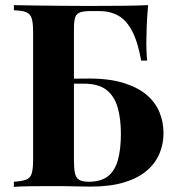

<svg xmlns="http://www.w3.org/2000/svg" viewBox="-20 -728 688 748"><path d="M557 -708Q553 -664 551.5 -623Q550 -582 550 -560Q550 -540 551 -522Q552 -504 553 -492H530Q517 -565 494.5 -607.5Q472 -650 440 -667.5Q408 -685 366 -685H337Q307 -685 292.5 -680Q278 -675 273 -660.5Q268 -646 268 -614V-106Q268 -72 272 -53.5Q276 -35 288.5 -27.5Q301 -20 325 -20Q375 -20 402 -42.5Q429 -65 440 -107Q451 -149 451 -206Q451 -265 438.5 -309Q426 -353 395 -377.5Q364 -402 307 -402Q293 -402 273.5 -402Q254 -402 235.5 -401.5Q217 -401 203 -401V-421Q237 -421 270.5 -421.5Q304 -422 327 -422Q408 -422 464 -404Q520 -386 553.5 -356.5Q587 -327 602 -289Q617 -251 617 -210Q617 -167 601 -129Q585 -91 550.5 -62Q516 -33 462 -17Q408 -1 332 -1Q307 -1 271 -2Q235 -3 180 -3Q144 -3 101.5 -2.5Q59 -2 34 0V-20Q65 -22 81.5 -28Q98 -34 103.5 -52Q109 -70 109 -106V-602Q109 -639 103.5 -656.5Q98 -674 82 -680.5Q66 -687 34 -688V-708Q75 -707 121 -706.5Q167 -706 212 -705.5Q257 -705 296 -705Q335 -705 360 -705Q403 -705 458 -705.5Q513 -706 557 -708Z"/></svg>

Font: Playfair Display
Style: Bold
Weight: 700
Designer: Claus Eggers Sørensen
Foundry: Claus Eggers Sørensen
Version: Version 1.203